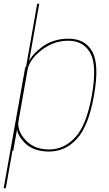

<svg xmlns="http://www.w3.org/2000/svg" viewBox="-58 -805 584 1025"><path d="M-38.5 200H-27L87.5 -447.5H77ZM2 0H12.5L30.5 -100L151.5 -785H140.5ZM203.5 4Q291.5 4 353.5 -64.8Q415.5 -133.5 444 -297Q473 -461 434.5 -529.8Q396 -598.5 307.5 -598.5Q223 -598.5 161 -550.2Q99 -502 91 -459L89 -432Q99 -487 163.5 -537.2Q228 -587.5 306.5 -587.5Q387.5 -587.5 424 -522Q460.5 -456.5 432.5 -297Q404.5 -138 344.2 -72.5Q284 -7 204 -7Q124.5 -7 78 -57.5Q31.5 -108 41 -163L33.5 -135.5Q26 -92.5 72.2 -44.2Q118.5 4 203.5 4Z"/></svg>

Font: Anybody Thin
Style: Italic
Weight: 100
Italic angle: -10°
Designer: Tyler Finck
Foundry: Etcetera Type Company
Version: Version 1.114;gftools[0.9.25]